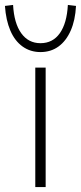

<svg xmlns="http://www.w3.org/2000/svg" viewBox="-58 -758 328 778"><path d="M85 0V-484H127V0ZM106 -547Q65 -547 33.5 -569.5Q2 -592 -16 -634Q-34 -676 -38 -734L-5 -738Q-1 -664 28 -623.5Q57 -583 106 -583Q156 -583 184.5 -623.5Q213 -664 217 -738L250 -734Q247 -676 228.5 -634Q210 -592 179 -569.5Q148 -547 106 -547Z"/></svg>

Font: Nunito Sans 12pt ExtraLight
Style: Regular
Weight: 200
Designer: Vernon Adams
Foundry: Vernon Adams
Version: Version 3.101;gftools[0.9.27]